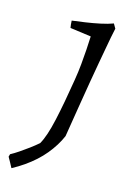

<svg xmlns="http://www.w3.org/2000/svg" viewBox="-172 -513 514 777"><g transform="rotate(15 84.5 -124.5)"><path d="M-43 212Q-49 201 -54.5 190.5Q-60 180 -66 170L-63 159Q-48 151 -29.5 138.5Q-11 126 8 112Q27 98 43 84Q63 50 79.5 -24.5Q96 -99 112 -199Q118 -235 121 -267.5Q124 -300 126 -329.5Q128 -359 129 -386L41 -398Q40 -404 39 -412.5Q38 -421 38 -428Q62 -431 93 -435.5Q124 -440 154.5 -446.5Q185 -453 206 -461L217 -442Q213 -425 209 -403.5Q205 -382 200 -354.5Q195 -327 188.5 -291Q182 -255 174 -208Q166 -161 156.5 -102.5Q147 -44 135 30Q126 51 113.5 71Q101 91 85 110.5Q69 130 49 148Q29 166 6 182Q-17 198 -43 212Z"/></g></svg>

Font: Labrada
Style: Italic
Weight: 400
Italic angle: -7°
Designer: Mercedes Jáuregui
Foundry: Omnibus-Type Team
Version: Version 1.000